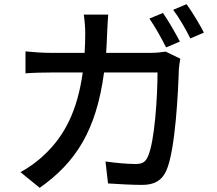

<svg xmlns="http://www.w3.org/2000/svg" viewBox="-20 -853 1040 919"><path d="M760 -791 695 -764C722 -726 755 -666 775 -626L841 -654C821 -693 785 -755 760 -791ZM873 -833 809 -806C837 -769 870 -712 891 -669L956 -697C937 -734 900 -796 873 -833ZM843 -572 773 -606C753 -603 730 -600 704 -600H488C490 -631 492 -664 493 -698C494 -722 496 -759 498 -783H381C385 -759 388 -718 388 -696C388 -662 387 -630 385 -600H224C185 -600 140 -603 102 -607V-502C140 -505 187 -506 224 -506H376C351 -325 290 -204 193 -113C158 -79 114 -48 78 -29L170 46C342 -75 441 -228 478 -506H734C734 -398 721 -172 687 -102C676 -77 660 -68 630 -68C589 -68 536 -73 485 -80L497 25C548 28 606 32 660 32C721 32 755 10 776 -36C820 -134 833 -420 836 -521C837 -534 840 -555 843 -572Z"/></svg>

Font: Noto Sans CJK SC Medium
Style: Regular
Weight: 500
Designer: Ryoko NISHIZUKA 西塚涼子 (kana, bopomofo & ideographs); Paul D. Hunt (Latin, Greek & Cyrillic); Sandoll Communications 산돌커뮤니
Foundry: Adobe
Version: Version 2.004;hotconv 1.0.118;makeotfexe 2.5.65603